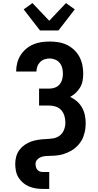

<svg xmlns="http://www.w3.org/2000/svg" viewBox="-20 -1013 640 1248"><path d="M258 215Q235 215 212.5 211.5Q190 208 168.5 199Q147 190 129.5 175Q112 160 100 140.5Q88 121 83.5 98Q79 75 79 52Q79 28 85.5 4.5Q92 -19 106 -38Q120 -57 140 -71Q160 -85 182.5 -93Q205 -101 229 -104.5Q253 -108 277 -109Q301 -110 325 -113.5Q349 -117 368 -131.5Q387 -146 396 -169Q405 -192 405 -216Q405 -237 399 -258.5Q393 -280 378.5 -296.5Q364 -313 343 -320Q322 -327 300 -327H234V-437H300Q319 -437 337 -443.5Q355 -450 367 -464Q379 -478 384 -496.5Q389 -515 389 -533Q389 -552 384.5 -570.5Q380 -589 368.5 -603.5Q357 -618 339 -625.5Q321 -633 303 -633Q286 -633 269.5 -627.5Q253 -622 241 -610Q229 -598 223 -582Q217 -566 217 -549V-548H85V-550Q85 -577 92 -604Q99 -631 113.5 -654Q128 -677 149 -695Q170 -713 195.5 -724Q221 -735 248 -739Q275 -743 303 -743Q331 -743 359.5 -738.5Q388 -734 413.5 -722Q439 -710 460.5 -690Q482 -670 495.5 -645Q509 -620 515 -592Q521 -564 521 -535Q521 -512 517 -489Q513 -466 501.5 -446Q490 -426 473 -410Q456 -394 436 -383Q460 -372 480 -354.5Q500 -337 513 -314Q526 -291 531.5 -265Q537 -239 537 -213Q537 -198 535.5 -183Q534 -168 530.5 -153.5Q527 -139 522 -125Q517 -111 509 -98Q501 -85 491.5 -74Q482 -63 470.5 -53Q459 -43 446.5 -35.5Q434 -28 420.5 -22Q407 -16 392.5 -11.5Q378 -7 363.5 -4.5Q349 -2 334 -1Q319 0 304 0Q289 0 274 1.5Q259 3 245 8.5Q231 14 221 25.5Q211 37 211 52Q211 62 213.5 72Q216 82 222.5 90Q229 98 238.5 101.5Q248 105 258 105H300V215ZM240 -815 134 -952 191 -993 300 -878 409 -993 466 -952 360 -815Z"/></svg>

Font: Iosevka Aile Extrabold
Style: Regular
Weight: 800
Designer: Belleve Invis
Foundry: Belleve Invis
Version: Version 27.3.5; ttfautohint (v1.8.4)